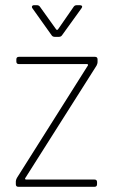

<svg xmlns="http://www.w3.org/2000/svg" viewBox="-20 -720 435 740"><path d="M41 -10V-21Q41 -26 45 -34L319 -468Q320 -469 319 -471Q318 -473 316 -473H53Q43 -473 43 -483V-491Q43 -501 53 -501H346Q356 -501 356 -491V-480Q356 -475 352 -467L77 -33Q76 -32 77 -30Q78 -28 80 -28H344Q354 -28 354 -18V-10Q354 0 344 0H51Q41 0 41 -10ZM103 -694Q103 -696 105 -698Q107 -700 111 -700H122Q130 -700 134 -694L197 -606Q198 -605 200 -605Q202 -605 203 -606L264 -694Q268 -700 276 -700H288Q294 -700 296 -696.5Q298 -693 294 -688L219 -584Q215 -578 207 -578H191Q183 -578 179 -584L105 -688Q103 -690 103 -694Z"/></svg>

Font: Barlow Semi Condensed Thin
Style: Regular
Weight: 250
Width: 4
Designer: Jeremy Tribby
Foundry: Tribby Type
Version: Version 1.408